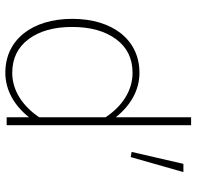

<svg xmlns="http://www.w3.org/2000/svg" viewBox="-28 -690 723 706"><g transform="rotate(90 333.0 -336.5)"><path d="M538.1 -459.5 557.1 -456.1 612.3 -649.9H582ZM48.8 -241.2C48.8 -93.8 125.5 4.9 246.6 4.9C311 4.9 367.2 -27.8 410.6 -82V0H439.9V-678.2H410.6V-401.4C367.2 -455.6 311.5 -488.3 247.1 -488.3C125.5 -488.3 48.8 -389.2 48.8 -241.2ZM78.6 -240.7C78.6 -308.1 93.8 -361.8 123.5 -402.3C153.3 -442.9 194.8 -462.9 247.6 -462.9C313.5 -462.9 371.1 -423.8 410.6 -363.8V-119.6C371.1 -60.5 313.5 -20.5 247.6 -20.5C194.8 -20.5 153.3 -40.5 123.5 -80.6C93.8 -120.1 78.6 -173.8 78.6 -240.7Z"/></g></svg>

Font: Estedad Thin
Style: Regular
Weight: 100
Designer: Amin Abedi
Version: Version 7.3